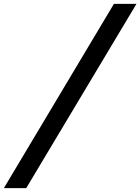

<svg xmlns="http://www.w3.org/2000/svg" viewBox="-109 -770 728 996"><path d="M482 -750H599L27 206H-89Z"/></svg>

Font: Teachers SemiBold
Style: Italic
Weight: 600
Designer: Alfredo Marco Pradil & Chank Diesel
Version: Version 0.009